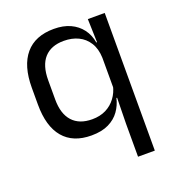

<svg xmlns="http://www.w3.org/2000/svg" viewBox="-124 -596 785 865"><g transform="rotate(-20 268.5 -163.5)"><path d="M227 10.5Q139 10.5 93 -44Q47 -98.5 47 -203V-283.5Q47 -388.5 93.8 -443.8Q140.5 -499 230.5 -499Q275.5 -499 308.8 -483.8Q342 -468.5 362.8 -441Q383.5 -413.5 390 -376H417L392 -301.5Q390.5 -345.5 372 -374.8Q353.5 -404 323.2 -418.5Q293 -433 254 -433Q193 -433 160.5 -397Q128 -361 128 -290V-198Q128 -129 160.8 -93Q193.5 -57 255 -57Q292.5 -57 321 -71.2Q349.5 -85.5 368.2 -110.8Q387 -136 394 -168L412.5 -110H389.5Q382 -77 362.5 -49.5Q343 -22 309.8 -5.8Q276.5 10.5 227 10.5ZM390.5 172V13.5L393 -125.5L392 -141.5V-345.5L393.5 -370.5L390 -488H471V172Z"/></g></svg>

Font: Anek Bangla Medium
Style: Regular
Weight: 400
Version: Version 1.003